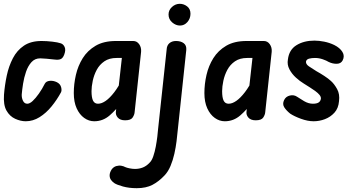

<svg xmlns="http://www.w3.org/2000/svg" viewBox="-28 -631 1885 1007"><path d="M107 5Q80 5 51.5 -8Q23 -21 6 -51Q-11 -81 -7 -135Q-3 -185 7.5 -234.5Q18 -284 39.5 -325.5Q61 -367 97.5 -391.5Q134 -416 190 -416Q217 -416 246.5 -412.5Q276 -409 290 -404Q304 -400 311 -384.5Q318 -369 309 -345Q301 -323 286 -319.5Q271 -316 255 -319Q238 -321 216.5 -323Q195 -325 183 -325Q155 -325 137 -305Q119 -285 108.5 -254.5Q98 -224 93 -192Q88 -160 86 -136Q85 -118 92.5 -102.5Q100 -87 115 -87Q128 -87 143.5 -101.5Q159 -116 176 -140Q193 -164 207 -192Q214 -205 232.5 -207Q251 -209 270 -200Q288 -191 292.5 -174Q297 -157 292 -147Q271 -108 242.5 -73Q214 -38 179.5 -16.5Q145 5 107 5Z M466 5Q438 5 413.5 -12.5Q389 -30 374 -63Q359 -96 359 -143Q359 -190 370 -238Q381 -286 406 -326Q431 -366 473.5 -391Q516 -416 580 -416H644L634 -327H584Q545 -327 519.5 -309.5Q494 -292 479.5 -265Q465 -238 458.5 -207.5Q452 -177 452 -153Q452 -119 460 -103Q468 -87 486 -87Q505 -87 526.5 -102Q548 -117 571.5 -147.5Q595 -178 620 -228L609 -94Q583 -57 547.5 -26Q512 5 466 5ZM628 0Q602 0 589.5 -14.5Q577 -29 580 -47L621 -416H671Q690 -416 702 -399Q714 -382 712 -359L678 -42Q677 -29 667.5 -14.5Q658 0 628 0Z M558 257Q568 244 582 240Q596 236 609 238.5Q622 241 628 245Q637 249 652 252Q667 255 680 255Q702 255 721 247.5Q740 240 756 223Q768 212 776 188.5Q784 165 789 138Q794 111 797 86.5Q800 62 801 47L846 -371Q847 -393 860.5 -404.5Q874 -416 895 -416Q920 -416 935.5 -404.5Q951 -393 949 -369L904 54Q902 77 898 109.5Q894 142 886.5 175.5Q879 209 866.5 239Q854 269 835 289Q805 321 771.5 338.5Q738 356 689 356Q649 356 616.5 347Q584 338 571 329Q562 323 554.5 313Q547 303 547 288.5Q547 274 558 257ZM916 -497Q894 -497 875 -513.5Q856 -530 856 -555Q856 -578 874 -594.5Q892 -611 915 -611Q936 -611 953.5 -597.5Q971 -584 971 -559Q971 -534 955 -515.5Q939 -497 916 -497Z M1151 5Q1123 5 1098.5 -12.5Q1074 -30 1059 -63Q1044 -96 1044 -143Q1044 -190 1055 -238Q1066 -286 1091 -326Q1116 -366 1158.5 -391Q1201 -416 1265 -416H1329L1319 -327H1269Q1230 -327 1204.5 -309.5Q1179 -292 1164.5 -265Q1150 -238 1143.5 -207.5Q1137 -177 1137 -153Q1137 -119 1145 -103Q1153 -87 1171 -87Q1190 -87 1211.5 -102Q1233 -117 1256.5 -147.5Q1280 -178 1305 -228L1294 -94Q1268 -57 1232.5 -26Q1197 5 1151 5ZM1313 0Q1287 0 1274.5 -14.5Q1262 -29 1265 -47L1306 -416H1356Q1375 -416 1387 -399Q1399 -382 1397 -359L1363 -42Q1362 -29 1352.5 -14.5Q1343 0 1313 0Z M1617 5Q1586 5 1550.5 -8Q1515 -21 1494 -35Q1474 -51 1463 -68Q1452 -85 1462 -106Q1471 -125 1492.5 -130Q1514 -135 1531 -123Q1544 -114 1567 -100.5Q1590 -87 1613 -87Q1633 -87 1643 -93.5Q1653 -100 1655 -113Q1656 -123 1648 -133Q1640 -143 1625 -154Q1615 -161 1597.5 -172.5Q1580 -184 1565 -193Q1545 -205 1524 -224Q1503 -243 1490 -267.5Q1477 -292 1482 -319Q1488 -370 1527 -394Q1566 -418 1621 -418Q1645 -418 1672.5 -412.5Q1700 -407 1725 -395Q1755 -380 1768 -358.5Q1781 -337 1769 -314Q1760 -297 1738.5 -296.5Q1717 -296 1696 -306Q1685 -313 1665 -320Q1645 -327 1624 -327Q1607 -327 1593.5 -323.5Q1580 -320 1577 -309Q1575 -295 1591.5 -283.5Q1608 -272 1631 -258Q1651 -247 1672.5 -233Q1694 -219 1708 -206Q1725 -191 1740 -164Q1755 -137 1750 -100Q1747 -63 1726 -40Q1705 -17 1676 -6Q1647 5 1617 5Z"/></svg>

Font: Edu NSW ACT Foundation SemiBold
Style: Regular
Weight: 600
Version: Version 1.003